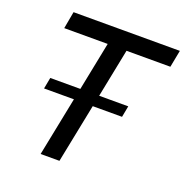

<svg xmlns="http://www.w3.org/2000/svg" viewBox="-126 -815 897 930"><g transform="rotate(20 322.5 -350.0)"><path d="M628 -612H402L352 -362H502L491 -304H340L279 0H182L243 -304H89L100 -362H255L305 -612H81L97 -700H645Z"/></g></svg>

Font: Gontserrat
Style: Italic
Weight: 400
Italic angle: -11.3°
Designer: Julieta Ulanovsky
Foundry: Julieta Ulanovsky
Version: Version 6.001